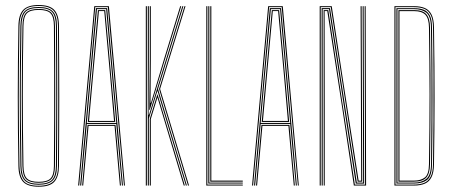

<svg xmlns="http://www.w3.org/2000/svg" viewBox="-20 -720 1755 745"><path d="M130 4.5Q87.8 4.5 70 -14.2Q52.2 -33 51.5 -75.8Q50.2 -146.2 49.6 -212.6Q49 -279 49 -344.6Q49 -410.2 49.6 -478.1Q50.2 -546 51.5 -619.5Q52.2 -662.8 70 -681.6Q87.8 -700.5 130 -700.5Q173.5 -700.5 191 -681.1Q208.5 -661.8 208.8 -619.5Q209.2 -539 209.6 -471.4Q210 -403.8 210 -341.2Q210 -278.8 209.6 -214.2Q209.2 -149.8 208.8 -75.8Q208.5 -34.5 191.2 -15Q174 4.5 130 4.5ZM130 0.8Q170.2 0.8 187.5 -16.9Q204.8 -34.5 205 -75.8Q205.5 -135.5 205.8 -202.9Q206 -270.2 206 -341Q206 -411.8 205.8 -482.5Q205.5 -553.2 205 -619.5Q204.8 -659.8 188.1 -678.2Q171.5 -696.8 130 -696.8Q87.2 -696.8 71.8 -677.9Q56.2 -659 55.5 -619.5Q54 -537.8 53.4 -469.6Q52.8 -401.5 52.8 -339.2Q52.8 -277 53.5 -213.1Q54.2 -149.2 55.5 -75.8Q56.2 -37.2 71.6 -18.2Q87 0.8 130 0.8ZM130 -3.2Q92 -3.2 76 -19.5Q60 -35.8 59.2 -75.8Q58 -146 57.4 -213.6Q56.8 -281.2 56.8 -348.1Q56.8 -415 57.4 -482.4Q58 -549.8 59.2 -619.2Q60 -660 75.8 -676.4Q91.5 -692.8 130 -692.8Q168.5 -692.8 184.6 -676.2Q200.8 -659.8 201 -619.5Q201.5 -554 201.8 -488.5Q202 -423 202 -356.1Q202 -289.2 201.8 -219.5Q201.5 -149.8 201 -75.8Q200.8 -36.2 184.8 -19.8Q168.8 -3.2 130 -3.2ZM130 -7Q168 -7 182.4 -22.9Q196.8 -38.8 197 -75.8Q197.5 -153 197.9 -217.2Q198.2 -281.5 198.2 -342.5Q198.2 -403.5 198 -470.2Q197.8 -537 197 -619.5Q196.8 -656.8 182.5 -672.9Q168.2 -689 130 -689Q92 -689 78 -673.1Q64 -657.2 63.2 -619.2Q61.5 -518.5 60.9 -431.9Q60.2 -345.2 60.9 -259.5Q61.5 -173.8 63.2 -75.8Q63.8 -38 78.4 -22.5Q93 -7 130 -7ZM130 -10.8Q96.8 -10.8 82.2 -24.2Q67.8 -37.8 67 -76Q65.8 -148 65.1 -214.5Q64.5 -281 64.5 -346.1Q64.5 -411.2 65.2 -478.8Q66 -546.2 67.2 -620Q67.8 -656.8 81.5 -671Q95.2 -685.2 130 -685.2Q164.8 -685.2 178.9 -671.1Q193 -657 193.2 -619.2Q193.8 -559.5 194 -491.4Q194.2 -423.2 194.2 -351.6Q194.2 -280 194 -209.8Q193.8 -139.5 193.2 -75.8Q193 -38.5 178.6 -24.6Q164.2 -10.8 130 -10.8ZM130 -14.5Q163.5 -14.5 176.2 -27.8Q189 -41 189.2 -75.8Q190 -177 190.2 -263.2Q190.5 -349.5 190.2 -435Q190 -520.5 189.2 -619.2Q189 -654.8 176.2 -668.1Q163.5 -681.5 130 -681.5Q97 -681.5 84.2 -668.2Q71.5 -655 71 -619.2Q69.8 -550 69.1 -483.9Q68.5 -417.8 68.5 -351.9Q68.5 -286 69.1 -217.8Q69.8 -149.5 71 -76Q71.5 -40.2 84.6 -27.4Q97.8 -14.5 130 -14.5Z M283.2 0 345.8 -696H402.5L464.8 0H461L398.5 -692.2H349.5L287.2 0ZM298.8 0 319.8 -235.5H428.2L449.2 0H445.2L424.5 -231.5H323.5L302.8 0ZM291 0 352.2 -688.5H395.8L457 0H453.2L431.2 -239.2H316.8L295 0ZM316.8 -243H431.2L415.2 -422.8L392 -684.5H356.2L332.8 -423ZM320.8 -246.8 336.8 -422.8 360 -680.8H388.2L411.5 -422.8L427.2 -246.8ZM325.5 -250.8H422.5L407.5 -422.8L384.5 -677H363.8L340.8 -422.8Z M553.5 0V-696H557.5V-483.5L556.5 -274.8H558.5L622.5 -483.8L687.5 -696H691.5L593.2 -374.8L705.2 0H701.2L591 -368.2L557.5 -259.5V0ZM561.2 0V-258.8L591 -355L697.2 0H693L591 -342L565.2 -258.2V0ZM545.8 0V-696H549.8V0ZM709.5 0 597.2 -374.8 695.8 -696H699.8L601.2 -374.8L713.5 0ZM559.2 -293.8 561.2 -486V-696H565.2V-487.8L564 -321H565.8L615.8 -488.5L679.2 -696H683.2L619.2 -486.5L561.2 -293.8Z M780.5 0V-696H784.5V-3.8H922V0ZM788.2 -7.8V-696H792.2V-11.5H922V-7.8ZM796 -15.2V-696H800V-19.2H922V-15.2Z M958 0 1020.5 -696H1077.2L1139.5 0H1135.8L1073.2 -692.2H1024.2L962 0ZM973.5 0 994.5 -235.5H1103L1124 0H1120L1099.2 -231.5H998.2L977.5 0ZM965.8 0 1027 -688.5H1070.5L1131.8 0H1128L1106 -239.2H991.5L969.8 0ZM991.5 -243H1106L1090 -422.8L1066.8 -684.5H1031L1007.5 -423ZM995.5 -246.8 1011.5 -422.8 1034.8 -680.8H1063L1086.2 -422.8L1102 -246.8ZM1000.2 -250.8H1097.2L1082.2 -422.8L1059.2 -677H1038.5L1015.5 -422.8Z M1220.5 0V-696H1267.2L1310.5 -412L1371.5 -19H1381.5L1380.2 -415L1379.2 -696H1383.2L1384.2 -415L1385.5 -15.2H1367.8L1263.5 -692.2H1224.5V0ZM1228.2 0V-297.8L1228 -688.5H1260.5L1364.5 -11.5H1389L1388 -415L1387.2 -696H1391L1391.8 -415L1393 -7.5H1360.5L1256.8 -684.5H1232L1232.2 -297.8V0ZM1236.2 0 1236 -297.8 1235.8 -680.8H1253.8L1356.8 -3.8H1396.5L1395 -696H1398.8L1400.5 0H1353L1308.2 -299L1250 -677H1239.5L1240 -297.8V0Z M1510.5 0V-696H1587.2Q1611.5 -696 1628.4 -688.9Q1645.2 -681.8 1654.4 -663.8Q1663.5 -645.8 1664 -613.2Q1665.2 -530.8 1665.8 -463.5Q1666.2 -396.2 1666.2 -335.9Q1666.2 -275.5 1665.6 -214.4Q1665 -153.2 1664 -82.8Q1663.5 -51 1654.6 -33Q1645.8 -15 1628.8 -7.5Q1611.8 0 1586.2 0ZM1514.5 -3.8H1586.2Q1608.5 -3.8 1624.9 -10.1Q1641.2 -16.5 1650.5 -33.6Q1659.8 -50.8 1660.2 -82.8Q1661.5 -163.5 1661.9 -250.4Q1662.2 -337.2 1662 -428.4Q1661.8 -519.5 1660.2 -613.2Q1660 -644 1651.5 -661.2Q1643 -678.5 1626.9 -685.4Q1610.8 -692.2 1587.2 -692.2H1514.5ZM1518.2 -7.8V-688.2H1587.2Q1609 -688.2 1624.2 -682.2Q1639.5 -676.2 1647.8 -660Q1656 -643.8 1656.2 -613.2Q1657.2 -539.8 1657.8 -473.6Q1658.2 -407.5 1658.2 -344.5Q1658.2 -281.5 1657.8 -217.2Q1657.2 -153 1656.2 -82.8Q1655.8 -37.5 1638 -22.6Q1620.2 -7.8 1586.2 -7.8ZM1522.2 -11.5H1586.2Q1616 -11.5 1634 -25.8Q1652 -40 1652.5 -83Q1653.8 -172.5 1654.1 -259Q1654.5 -345.5 1654.1 -433Q1653.8 -520.5 1652.2 -613.2Q1651.8 -656.8 1634.4 -670.6Q1617 -684.5 1587.2 -684.5H1522.2ZM1526 -15.2V-680.8H1587.2Q1620 -680.8 1634 -665.1Q1648 -649.5 1648.5 -613.2Q1650 -519.2 1650.4 -431.1Q1650.8 -343 1650.2 -257Q1649.8 -171 1648.5 -82.8Q1648 -46.5 1633.9 -30.9Q1619.8 -15.2 1586.2 -15.2ZM1530 -19.2H1586.2Q1612.8 -19.2 1628.4 -31.4Q1644 -43.5 1644.5 -82.8Q1645.8 -158 1646.2 -224.2Q1646.8 -290.5 1646.8 -353.1Q1646.8 -415.8 1646.1 -479.5Q1645.5 -543.2 1644.5 -613.2Q1644 -649 1630.2 -662.9Q1616.5 -676.8 1587.2 -676.8H1530Z"/></svg>

Font: Big Shoulders Inline Display SC Thin
Style: Regular
Weight: 100
Designer: Patric King
Foundry: XO Type Co
Version: Version 2.002